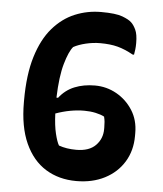

<svg xmlns="http://www.w3.org/2000/svg" viewBox="-53 -766 706 833"><g transform="rotate(5 300.0 -350.0)"><path d="M354 -720Q418 -720 447 -709Q476 -698 487 -687Q498 -677 507.5 -657Q517 -637 517 -599Q517 -583 515.5 -571Q514 -559 512 -548H506Q470 -568 438 -576.5Q406 -585 362 -585Q331 -585 299.5 -577.5Q268 -570 246 -558Q228 -537 212 -481.5Q196 -426 193 -333H200Q227 -368 266.5 -384Q306 -400 355 -400Q406 -400 449.5 -375.5Q493 -351 520 -308.5Q547 -266 547 -210V-197Q547 -133 517 -84Q487 -35 433.5 -7.5Q380 20 310 20Q234 20 176.5 -15.5Q119 -51 86.5 -122.5Q54 -194 54 -301V-309Q54 -421 78 -499.5Q102 -578 144 -626.5Q186 -675 240 -697.5Q294 -720 354 -720ZM222 -127Q255 -115 298 -115Q354 -115 382.5 -144Q411 -173 411 -215V-222Q411 -236 410 -246.5Q409 -257 406 -269Q391 -277 368 -282Q345 -287 319 -287Q258 -287 194 -264Q196 -212 204.5 -177Q213 -142 222 -127Z"/></g></svg>

Font: Recursive Mn Csl St
Style: Bold
Weight: 700
Monospace: yes
Version: Version 1.079;hotconv 1.0.112;makeotfexe 2.5.65598; ttfautoh